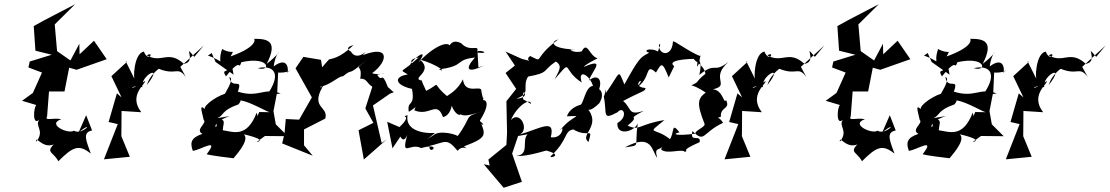

<svg xmlns="http://www.w3.org/2000/svg" viewBox="-20 -693 5232 905"><path d="M386 -150 351 -70C433 -132 368 -53 328 -77C304 -59 197 -107 269 -131C229 -140 189 -120 202 -145L211 -262H284L306 -374L341 -364L483 -414L423 -501L355 -437L354 -487L312 -408L249 -452L238 -578L334 -673C270 -639 202 -606 139 -570L147 -454L224 -435L120 -403L114 -375L178 -351L135 -255L84 -218L151 -198C138 -185 132 -98 165 -129C142 -97 193 -79 151 -25C145 -68 199 52 277 -50C175 31 227 13 255 67C324 -2 352 -14 408 31C389 -25 365 -69 414 -78Z M896 -425C835 -497 912 -402 847 -392C772 -460 742 -392 672 -432C708 -455 682 -393 658 -450C610 -441 607 -317 616 -317L572 -405L578 -401L505 -334L553 -234L531 -253L492 -118L535 -108L470 58L592 46L552 -51L553 -170L646 -164C582 -246 671 -300 663 -311C583 -252 587 -298 651 -282C639 -335 757 -399 672 -292C697 -377 809 -406 723 -371C812 -333 815 -385 856 -330L830 -378L941 -479L935 -472Z M996 -401 1081 -341 1073 -384C1051 -345 1022 -371 1045 -333C1124 -432 1100 -354 1118 -400C1256 -430 1257 -352 1195 -372C1276 -389 1309 -341 1235 -241L1303 -253C1220 -282 1201 -230 1101 -261C1127 -332 1072 -266 1061 -330C1087 -323 1042 -257 1040 -251C992 -236 921 -183 952 -171C915 -212 932 -167 940 -128C958 -112 897 -82 934 -62C877 -43 876 -18 889 18C929 13 1017 -48 954 34C973 40 1062 51 1081 53C1080 51 1162 -32 1129 -60C1129 -60 1245 -35 1189 -23L1229 -52L1336 -51L1280 -107L1269 -169L1287 -262L1291 -351C1363 -348 1352 -381 1333 -345C1341 -351 1344 -435 1270 -380C1281 -467 1333 -467 1237 -392C1291 -497 1245 -511 1178 -510C1184 -501 1181 -468 1067 -427C1087 -468 1080 -432 1027 -462C999 -382 1055 -398 960 -431L978 -443ZM1004 -136C1038 -150 1021 -172 1104 -201C1128 -229 1098 -224 1110 -220C1161 -216 1252 -155 1258 -164L1202 -165C1185 -133 1203 -123 1190 -162C1143 -41 1080 -72 1030 -79C1032 -120 1053 -127 989 -141C1031 -57 940 -104 1063 -146Z M1808 -283C1777 -366 1783 -298 1758 -341C1830 -358 1765 -335 1734 -348C1808 -402 1821 -484 1690 -433C1742 -493 1667 -388 1633 -452C1641 -445 1593 -468 1646 -480C1580 -417 1543 -417 1531 -413C1483 -360 1456 -327 1506 -329L1493 -411L1410 -425L1373 -371L1450 -234L1390 -129L1327 -132L1321 -63L1310 -17L1454 41L1413 -8V-83L1513 -134C1531 -196 1432 -180 1512 -303C1460 -244 1505 -278 1489 -284C1540 -293 1579 -337 1596 -333C1652 -379 1605 -321 1711 -413C1636 -347 1692 -405 1678 -322C1709 -324 1708 -301 1735 -284L1702 -182L1740 -114L1670 -79L1695 59L1803 -36L1779 -19L1738 -196L1819 -252L1836 -258Z M1867 -49C1890 -9 1903 -74 1899 -57C1870 55 1912 -23 1965 5C2071 -25 2001 45 2004 -5C2081 -23 2085 -45 2137 18C2163 -16 2199 23 2167 -3C2277 -45 2273 -54 2238 -134C2240 -101 2280 -94 2241 -123C2307 -228 2252 -223 2257 -220C2261 -266 2260 -195 2249 -264C2251 -297 2172 -242 2162 -319C2120 -233 2035 -234 2105 -226C1995 -309 2077 -307 1983 -262C2005 -242 1967 -303 1969 -313C1911 -323 2028 -353 1960 -412C2042 -389 2091 -347 2048 -366C2177 -382 2119 -411 2219 -422C2164 -361 2190 -349 2261 -384L2235 -375L2231 -445C2307 -437 2224 -469 2226 -442C2247 -493 2198 -441 2154 -489C2099 -518 2087 -457 2091 -430C2137 -516 2045 -499 1952 -398C2010 -475 1926 -422 1907 -377C1972 -369 1870 -408 1953 -422C1869 -344 1860 -370 1902 -342C1831 -331 1844 -291 1922 -274C1938 -185 1897 -223 1907 -166C1993 -219 1954 -237 1933 -173C2005 -142 2039 -222 2068 -141C2116 -150 2118 -242 2101 -227C2116 -127 2194 -135 2120 -202C2145 -135 2163 -140 2263 -171C2155 -138 2215 -155 2133 -46C2168 -48 2071 -82 2031 -61C1980 -29 1974 -19 2030 -66C1959 -63 1890 -85 1901 -150C1861 -138 1930 -158 1863 -94L1805 -119L1830 6Z M2466 -388 2461 -406 2363 -450 2407 -384 2363 -349 2413 -274 2367 -216 2370 -68 2367 -10 2282 59 2288 87 2260 81 2354 192 2440 164 2394 31 2422 -52 2467 -60C2437 -31 2479 36 2413 42C2465 47 2568 11 2556 17C2640 39 2566 56 2576 43C2660 -35 2637 -75 2682 -83C2755 -40 2776 -98 2754 -24C2708 -57 2821 -101 2745 -186C2755 -145 2835 -238 2805 -209C2843 -260 2782 -316 2777 -228C2834 -296 2808 -357 2755 -313C2773 -361 2838 -423 2733 -378C2732 -385 2784 -412 2797 -418C2757 -429 2749 -502 2722 -451C2678 -439 2649 -469 2689 -460C2578 -463 2573 -497 2611 -507C2486 -414 2548 -395 2479 -429C2445 -405 2519 -398 2419 -420ZM2446 -225C2436 -296 2489 -230 2414 -228C2487 -254 2438 -281 2469 -332C2572 -351 2533 -358 2600 -403C2633 -382 2615 -360 2594 -319C2683 -421 2624 -368 2722 -304C2701 -371 2760 -341 2775 -288C2737 -285 2732 -199 2712 -196C2788 -205 2677 -215 2652 -145C2739 -146 2682 -157 2620 -79C2638 -118 2640 -37 2576 -46C2599 -137 2528 -88 2430 -59C2477 -83 2430 -175 2388 -127C2418 -196 2481 -234 2483 -203Z M3158 -381C3135 -398 3156 -414 3263 -416C3222 -418 3300 -394 3305 -345C3252 -303 3283 -311 3239 -291C3306 -271 3348 -211 3321 -266C3269 -233 3259 -215 3301 -109C3306 -94 3254 -78 3258 -63C3169 -51 3142 -61 3183 -69C3143 -120 3160 -71 3138 -37C3064 -97 3021 -53 3112 -127C2988 -107 2997 -74 2938 -101C3009 -157 2919 -120 3015 -171C2938 -145 2959 -183 2917 -217C3012 -267 3020 -261 3023 -278C2941 -285 3039 -349 2981 -280C3051 -325 3018 -400 3072 -351C3097 -393 3100 -408 3132 -328ZM3096 11C3121 37 3196 6 3208 23C3235 13 3173 23 3278 -23C3285 -64 3229 -16 3244 -75C3304 -17 3287 -66 3388 -114C3355 -171 3309 -115 3378 -143C3374 -191 3425 -177 3402 -222C3392 -197 3389 -269 3340 -272C3426 -291 3324 -324 3414 -401C3337 -343 3360 -406 3276 -340C3294 -410 3265 -430 3266 -379C3282 -394 3278 -448 3284 -427C3220 -452 3157 -505 3152 -497C3148 -422 3083 -432 3086 -483C3108 -493 3059 -438 3097 -435C3074 -473 2996 -460 3040 -444C2998 -424 2990 -416 2923 -295C2891 -371 2908 -356 2836 -255C2838 -294 2834 -252 2826 -238C2843 -155 2815 -124 2891 -164C2917 -196 2944 -144 2890 -113C2886 -48 2973 -74 2986 -112C2969 7 3003 -11 2925 2C3057 -70 3052 23 3078 51C3058 -16 3102 36 3117 -34Z M3821 -425C3760 -497 3837 -402 3772 -392C3697 -460 3667 -392 3597 -432C3633 -455 3607 -393 3583 -450C3535 -441 3532 -317 3541 -317L3497 -405L3503 -401L3430 -334L3478 -234L3456 -253L3417 -118L3460 -108L3395 58L3517 46L3477 -51L3478 -170L3571 -164C3507 -246 3596 -300 3588 -311C3508 -252 3512 -298 3576 -282C3564 -335 3682 -399 3597 -292C3622 -377 3734 -406 3648 -371C3737 -333 3740 -385 3781 -330L3755 -378L3866 -479L3860 -472Z M4174 -150 4139 -70C4221 -132 4156 -53 4116 -77C4092 -59 3985 -107 4057 -131C4017 -140 3977 -120 3990 -145L3999 -262H4072L4094 -374L4129 -364L4271 -414L4211 -501L4143 -437L4142 -487L4100 -408L4037 -452L4026 -578L4122 -673C4058 -639 3990 -606 3927 -570L3935 -454L4012 -435L3908 -403L3902 -375L3966 -351L3923 -255L3872 -218L3939 -198C3926 -185 3920 -98 3953 -129C3930 -97 3981 -79 3939 -25C3933 -68 3987 52 4065 -50C3963 31 4015 13 4043 67C4112 -2 4140 -14 4196 31C4177 -25 4153 -69 4202 -78Z M4371 -401 4456 -341 4448 -384C4426 -345 4397 -371 4420 -333C4499 -432 4475 -354 4493 -400C4631 -430 4632 -352 4570 -372C4651 -389 4684 -341 4610 -241L4678 -253C4595 -282 4576 -230 4476 -261C4502 -332 4447 -266 4436 -330C4462 -323 4417 -257 4415 -251C4367 -236 4296 -183 4327 -171C4290 -212 4307 -167 4315 -128C4333 -112 4272 -82 4309 -62C4252 -43 4251 -18 4264 18C4304 13 4392 -48 4329 34C4348 40 4437 51 4456 53C4455 51 4537 -32 4504 -60C4504 -60 4620 -35 4564 -23L4604 -52L4711 -51L4655 -107L4644 -169L4662 -262L4666 -351C4738 -348 4727 -381 4708 -345C4716 -351 4719 -435 4645 -380C4656 -467 4708 -467 4612 -392C4666 -497 4620 -511 4553 -510C4559 -501 4556 -468 4442 -427C4462 -468 4455 -432 4402 -462C4374 -382 4430 -398 4335 -431L4353 -443ZM4379 -136C4413 -150 4396 -172 4479 -201C4503 -229 4473 -224 4485 -220C4536 -216 4627 -155 4633 -164L4577 -165C4560 -133 4578 -123 4565 -162C4518 -41 4455 -72 4405 -79C4407 -120 4428 -127 4364 -141C4406 -57 4315 -104 4438 -146Z M5147 -425C5086 -497 5163 -402 5098 -392C5023 -460 4993 -392 4923 -432C4959 -455 4933 -393 4909 -450C4861 -441 4858 -317 4867 -317L4823 -405L4829 -401L4756 -334L4804 -234L4782 -253L4743 -118L4786 -108L4721 58L4843 46L4803 -51L4804 -170L4897 -164C4833 -246 4922 -300 4914 -311C4834 -252 4838 -298 4902 -282C4890 -335 5008 -399 4923 -292C4948 -377 5060 -406 4974 -371C5063 -333 5066 -385 5107 -330L5081 -378L5192 -479L5186 -472Z"/></svg>

Font: Charger Distortion
Style: 2It
Weight: 400
Designer: Jasper
Foundry: Cannot Into Space Fonts
Version: Version 0.98